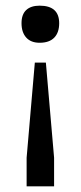

<svg xmlns="http://www.w3.org/2000/svg" viewBox="-20 -533 285 678"><path d="M56 -451Q56 -482 72.5 -497.5Q89 -513 120 -513Q189 -513 189 -451Q189 -418 171.5 -400Q154 -382 120 -382Q89 -382 72.5 -400.5Q56 -419 56 -451ZM74 125V24L103 -312H142L171 24V125Z"/></svg>

Font: Gupter Medium
Style: Regular
Weight: 500
Designer: Octavio Pardo
Version: Version 1.000